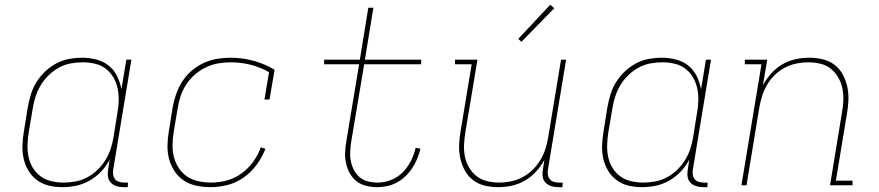

<svg xmlns="http://www.w3.org/2000/svg" viewBox="-20 -767 3640 795"><path d="M238 8Q209 8 182 1.5Q155 -5 133.5 -21Q112 -37 98 -60Q84 -83 78 -110Q72 -137 73 -165.5Q74 -194 79 -223L95 -323Q100 -350 108 -376.5Q116 -403 131 -427Q146 -451 167 -471Q188 -491 213.5 -504.5Q239 -518 266 -523Q293 -528 320 -528Q350 -528 379 -520.5Q408 -513 430 -495.5Q452 -478 464.5 -452.5Q477 -427 483 -398L503 -520H524L449 -66Q447 -55 448.5 -44Q450 -33 456.5 -25Q463 -17 473.5 -14Q484 -11 495 -11H510L509 8H491Q476 8 462 3.5Q448 -1 438.5 -11Q429 -21 427 -36Q425 -51 428 -66L434 -106Q420 -79 398.5 -56.5Q377 -34 350.5 -19Q324 -4 295.5 2Q267 8 238 8ZM243 -11Q267 -11 292 -15.5Q317 -20 340 -32Q363 -44 382.5 -62.5Q402 -81 416 -103.5Q430 -126 438 -150Q446 -174 450 -199L466 -299Q471 -325 471.5 -351Q472 -377 467 -401Q462 -425 449.5 -446.5Q437 -468 418 -482.5Q399 -497 374 -503Q349 -509 323 -509Q299 -509 273.5 -504.5Q248 -500 225 -487.5Q202 -475 182.5 -456.5Q163 -438 149.5 -415.5Q136 -393 128 -369Q120 -345 116 -320L99 -220Q95 -194 94 -168.5Q93 -143 98 -118.5Q103 -94 115.5 -73Q128 -52 147.5 -37.5Q167 -23 192 -17Q217 -11 243 -11Z M852 8Q822 8 793.5 2Q765 -4 742 -19Q719 -34 703.5 -57Q688 -80 680.5 -107Q673 -134 673.5 -164Q674 -194 679 -223L695 -323Q700 -351 709.5 -378Q719 -405 735 -430Q751 -455 774 -474.5Q797 -494 824 -506.5Q851 -519 879 -523.5Q907 -528 934 -528Q984 -528 1031 -515Q1078 -502 1117 -478L1096 -355H1075L1094 -468Q1060 -488 1019 -498.5Q978 -509 935 -509Q909 -509 883 -504.5Q857 -500 833 -488.5Q809 -477 788 -459Q767 -441 752 -418.5Q737 -396 728.5 -371Q720 -346 716 -320L699 -220Q695 -194 694.5 -167Q694 -140 700.5 -115.5Q707 -91 721 -70Q735 -49 755.5 -35.5Q776 -22 802 -16.5Q828 -11 854 -11Q886 -11 918.5 -19.5Q951 -28 979.5 -48.5Q1008 -69 1028.5 -97.5Q1049 -126 1060 -157L1079 -151Q1066 -117 1043.5 -86Q1021 -55 990.5 -33Q960 -11 923.5 -1.5Q887 8 852 8Z M1541 8Q1518 8 1496 2.5Q1474 -3 1457 -16Q1440 -29 1429 -48.5Q1418 -68 1413 -90Q1408 -112 1409 -135.5Q1410 -159 1414 -182L1467 -501H1322V-520H1470L1505 -735H1526L1491 -520H1724V-501H1488L1434 -179Q1431 -159 1430 -138.5Q1429 -118 1433 -98.5Q1437 -79 1446 -62Q1455 -45 1469.5 -33Q1484 -21 1503.5 -16Q1523 -11 1544 -11Q1571 -11 1598.5 -21.5Q1626 -32 1647 -53Q1668 -74 1681.5 -101Q1695 -128 1701 -155L1721 -151Q1716 -131 1708 -111Q1700 -91 1688 -72.5Q1676 -54 1659.5 -38Q1643 -22 1623.5 -11.5Q1604 -1 1583 3.5Q1562 8 1541 8Z M2042 8Q2014 8 1987 1.5Q1960 -5 1939 -21Q1918 -37 1905 -60.5Q1892 -84 1886 -111Q1880 -138 1881 -166.5Q1882 -195 1887 -223L1933 -501H1864V-520H1957L1907 -220Q1903 -195 1901.5 -169Q1900 -143 1905 -119Q1910 -95 1922 -74Q1934 -53 1953 -38Q1972 -23 1996.5 -17Q2021 -11 2047 -11Q2071 -11 2095.5 -16Q2120 -21 2143 -33Q2166 -45 2185 -63.5Q2204 -82 2217.5 -104.5Q2231 -127 2238.5 -151Q2246 -175 2250 -199L2303 -520H2324L2249 -66Q2247 -55 2248.5 -44Q2250 -33 2256.5 -25Q2263 -17 2273.5 -14Q2284 -11 2295 -11H2310L2309 8H2291Q2276 8 2262 3.5Q2248 -1 2238.5 -11Q2229 -21 2227 -36Q2225 -51 2228 -66L2234 -105Q2220 -79 2199.5 -56.5Q2179 -34 2153 -19Q2127 -4 2098.5 2Q2070 8 2042 8ZM2139 -594 2126 -606 2258 -747 2275 -733Z M2638 8Q2609 8 2582 1.5Q2555 -5 2533.5 -21Q2512 -37 2498 -60Q2484 -83 2478 -110Q2472 -137 2473 -165.5Q2474 -194 2479 -223L2495 -323Q2500 -350 2508 -376.5Q2516 -403 2531 -427Q2546 -451 2567 -471Q2588 -491 2613.5 -504.5Q2639 -518 2666 -523Q2693 -528 2720 -528Q2750 -528 2779 -520.5Q2808 -513 2830 -495.5Q2852 -478 2864.5 -452.5Q2877 -427 2883 -398L2903 -520H2924L2849 -66Q2847 -55 2848.5 -44Q2850 -33 2856.5 -25Q2863 -17 2873.5 -14Q2884 -11 2895 -11H2910L2909 8H2891Q2876 8 2862 3.5Q2848 -1 2838.5 -11Q2829 -21 2827 -36Q2825 -51 2828 -66L2834 -106Q2820 -79 2798.5 -56.5Q2777 -34 2750.5 -19Q2724 -4 2695.5 2Q2667 8 2638 8ZM2643 -11Q2667 -11 2692 -15.5Q2717 -20 2740 -32Q2763 -44 2782.5 -62.5Q2802 -81 2816 -103.5Q2830 -126 2838 -150Q2846 -174 2850 -199L2866 -299Q2871 -325 2871.5 -351Q2872 -377 2867 -401Q2862 -425 2849.5 -446.5Q2837 -468 2818 -482.5Q2799 -497 2774 -503Q2749 -509 2723 -509Q2699 -509 2673.5 -504.5Q2648 -500 2625 -487.5Q2602 -475 2582.5 -456.5Q2563 -438 2549.5 -415.5Q2536 -393 2528 -369Q2520 -345 2516 -320L2499 -220Q2495 -194 2494 -168.5Q2493 -143 2498 -118.5Q2503 -94 2515.5 -73Q2528 -52 2547.5 -37.5Q2567 -23 2592 -17Q2617 -11 2643 -11Z M3050 0 3133 -501H3064V-520H3157L3139 -415Q3154 -441 3174 -463.5Q3194 -486 3220 -501Q3246 -516 3274.5 -522Q3303 -528 3331 -528Q3359 -528 3386.5 -521.5Q3414 -515 3435 -499Q3456 -483 3469 -459.5Q3482 -436 3488 -409Q3494 -382 3493 -353.5Q3492 -325 3487 -297L3441 -19H3510V0H3417L3466 -300Q3471 -325 3472 -351Q3473 -377 3468 -401Q3463 -425 3451 -446Q3439 -467 3420.5 -482Q3402 -497 3377.5 -503Q3353 -509 3327 -509Q3303 -509 3278 -504Q3253 -499 3230 -487Q3207 -475 3188 -456.5Q3169 -438 3156 -415.5Q3143 -393 3135.5 -369Q3128 -345 3124 -321L3071 0Z"/></svg>

Font: Iosevka HT Thin Extended
Style: Italic
Weight: 100
Width: 7
Italic angle: -9°
Monospace: yes
Designer: Belleve Invis
Foundry: Belleve Invis
Version: Version 32.3.0; ttfautohint (v1.8.4)